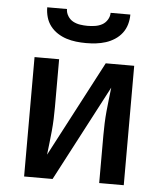

<svg xmlns="http://www.w3.org/2000/svg" viewBox="-53 -786 706 833"><g transform="rotate(5 300.0 -370.0)"><path d="M83 0V-520H190V-312Q190 -286 189 -259.5Q188 -233 185.5 -207Q183 -181 180 -155Q177 -129 174 -103L393 -520H517V0H410V-208Q410 -234 411 -260.5Q412 -287 414.5 -313Q417 -339 420 -365Q423 -391 426 -417L207 0ZM300 -600Q278 -600 256.5 -602.5Q235 -605 214.5 -611.5Q194 -618 175.5 -630Q157 -642 144 -659Q131 -676 125 -697Q119 -718 119 -740H205Q205 -724 214 -709.5Q223 -695 237 -687.5Q251 -680 267.5 -677.5Q284 -675 300 -675Q316 -675 332.5 -677.5Q349 -680 363 -687.5Q377 -695 386 -709.5Q395 -724 395 -740H481Q481 -718 475 -697Q469 -676 456 -659Q443 -642 424.5 -630Q406 -618 385.5 -611.5Q365 -605 343.5 -602.5Q322 -600 300 -600Z"/></g></svg>

Font: Iosevka SS04 Semibold Extended
Style: Regular
Weight: 600
Width: 7
Monospace: yes
Designer: Belleve Invis
Foundry: Belleve Invis
Version: Version 19.0.0; ttfautohint (v1.8.4)